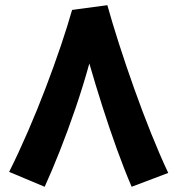

<svg xmlns="http://www.w3.org/2000/svg" viewBox="-20 -698 679 735"><path d="M151 17 15 -40Q51 -112 87 -195Q123 -278 155 -362Q187 -446 213 -523Q239 -600 256 -660L390 -678H391Q409 -613 435.5 -530.5Q462 -448 493.5 -359.5Q525 -271 558.5 -187.5Q592 -104 624 -36L484 17Q456 -48 427.5 -127Q399 -206 372 -290.5Q345 -375 322 -455Q298 -368 268.5 -282Q239 -196 208.5 -119Q178 -42 151 17Z"/></svg>

Font: Noto IKEA Arabic
Style: Bold
Weight: 700
Designer: Monotype Design Team
Foundry: Monotype Imaging Inc.
Version: Version 1.200